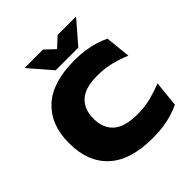

<svg xmlns="http://www.w3.org/2000/svg" viewBox="-228 -1004 1187 1187"><g transform="rotate(-45 365.0 -411.0)"><path d="M430.5 22.5Q236 22.5 138.5 -67.2Q41 -157 41 -317.5V-325.5Q41 -482.5 137.2 -571.8Q233.5 -661 426 -661Q475.5 -661 518.5 -654.8Q561.5 -648.5 598.2 -637.2Q635 -626 666 -610.5L683 -445Q635.5 -465 580.8 -479.5Q526 -494 457 -494Q353 -494 304 -449Q255 -404 255 -326.5V-318.5Q255 -240 304.8 -194.2Q354.5 -148.5 468 -148.5Q533 -148.5 587.2 -163Q641.5 -177.5 689 -196.5L672 -27.5Q642 -13 605.2 -1.5Q568.5 10 524.8 16.2Q481 22.5 430.5 22.5ZM301 -699 178.5 -840.5V-845H336.5L397.5 -787.5H402.5L463.5 -845H621.5V-840.5L499 -699Z"/></g></svg>

Font: Anek Latin Expanded ExtraBold
Style: Regular
Weight: 800
Width: 7
Designer: Yesha Goshar
Foundry: Ek Type
Version: Version 1.003